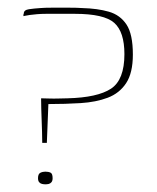

<svg xmlns="http://www.w3.org/2000/svg" viewBox="-20 -480 408 500"><path d="M102 -108H90Q90 -122 89.5 -136.5Q89 -151 88.5 -166Q88 -181 87.5 -195.5Q87 -210 87 -224Q93 -224 106.5 -223.5Q120 -223 134.5 -223.5Q149 -224 156 -224Q234 -226 269 -249Q304 -272 304 -339Q304 -397 277.5 -420.5Q251 -444 175 -444H100Q87 -444 76 -443Q65 -442 57.5 -441Q50 -440 46 -439Q42 -438 41 -438Q41 -439 41 -440Q41 -441 41 -442Q41 -443 41.5 -443.5Q42 -444 42 -445Q42 -454 55.5 -456Q69 -458 85 -459Q96 -460 116.5 -460Q137 -460 159 -460Q181 -460 194 -459Q234 -458 263.5 -449.5Q293 -441 309.5 -416Q326 -391 326 -338Q326 -290 308.5 -263.5Q291 -237 260.5 -225.5Q230 -214 190 -211.5Q150 -209 106 -209ZM79 -16Q79 -27 85 -30Q91 -33 98 -33Q106 -33 111.5 -30.5Q117 -28 117 -16Q117 -9 114 -5.5Q111 -2 107 -1Q103 0 98 0Q94 0 89.5 -1Q85 -2 82 -5.5Q79 -9 79 -16Z"/></svg>

Font: Genos Thin
Style: Regular
Weight: 100
Designer: Robert E. Leuschke
Foundry: Robert E. Leuschke
Version: Version 1.010